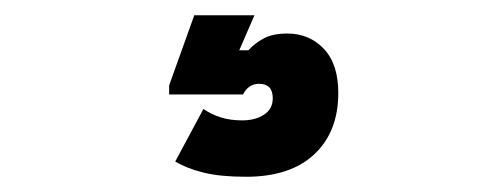

<svg xmlns="http://www.w3.org/2000/svg" viewBox="-20 -20 652 252"><path d="M314 0 294 46H306Q314 37 326 30.5Q338 24 357 24Q386 24 405 44Q424 64 424 102Q424 153 392.5 182.5Q361 212 303 212Q269 212 247 206.5Q225 201 210 192L247 123Q257 130 269.5 134Q282 138 298 138Q315 138 326.5 130.5Q338 123 338 109Q338 90 320 90Q306 90 299 104H202V92L235 0Z"/></svg>

Font: Space Mono
Style: Bold Italic
Weight: 700
Italic angle: -12°
Monospace: yes
Designer: Colophon Foundry / Benjamin Critton
Foundry: Colophon Foundry
Version: Version 1.000;PS 1.000;hotconv 1.0.81;makeotf.lib2.5.63406